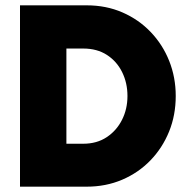

<svg xmlns="http://www.w3.org/2000/svg" viewBox="-20 -700 711 720"><path d="M55 0V-680H305Q378 -680 439 -653.5Q500 -627 545 -580Q590 -533 614.5 -471.5Q639 -410 639 -340Q639 -268 614 -206.5Q589 -145 544 -98.5Q499 -52 438 -26Q377 0 305 0ZM229 -161H292Q343 -161 380 -185.5Q417 -210 437.5 -250.5Q458 -291 458 -340Q458 -389 438 -429.5Q418 -470 381 -494Q344 -518 292 -518H229Z"/></svg>

Font: Teachers ExtraBold
Style: Regular
Weight: 800
Designer: Alfredo Marco Pradil, Chank Diesel
Version: Version 1.001